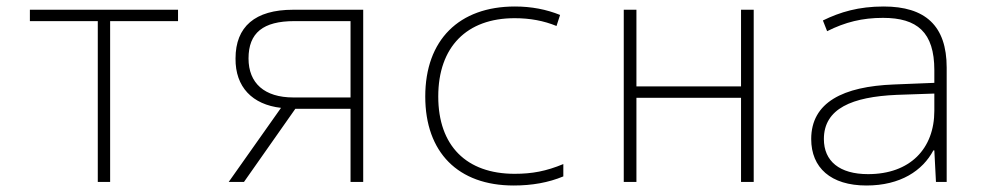

<svg xmlns="http://www.w3.org/2000/svg" viewBox="-20 -560 3040 591"><path d="M281 0H319V-495H528V-530H72V-495H281Z M684 0H731L889 -225H1059V0H1098V-530H882C765 -530 705 -478 705 -380C704 -292 757 -238 845 -228ZM883 -260C794 -260 745 -304 745 -380C745 -459 790 -495 886 -495H1059V-260Z M1561 11C1618 11 1668 2 1714 -17V-55C1661 -33 1618 -25 1564 -25C1416 -25 1329 -111 1329 -263C1329 -416 1417 -504 1564 -504C1612 -504 1654 -496 1693 -480L1704 -514C1662 -531 1616 -540 1565 -540C1393 -540 1289 -437 1289 -263C1289 -91 1390 11 1561 11Z M1900 0H1939V-259H2261V0H2300V-530H2261V-294H1939V-530H1900Z M2647 11C2752 11 2820 -35 2853 -97H2856L2861 0H2894V-352C2894 -481 2828 -540 2700 -540C2623 -540 2566 -523 2513 -497L2526 -464C2582 -492 2634 -505 2698 -505C2803 -505 2856 -461 2856 -344V-305L2732 -300C2575 -294 2477 -245 2477 -132C2477 -44 2537 11 2647 11ZM2652 -24C2564 -24 2516 -64 2516 -132C2516 -226 2603 -262 2740 -268L2856 -272V-219C2856 -102 2781 -24 2652 -24Z"/></svg>

Font: Noto Sans Mono ExtraLight
Style: Regular
Weight: 200
Designer: Monotype Design Team
Foundry: Monotype Imaging Inc.
Version: Version 2.014